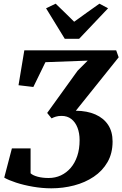

<svg xmlns="http://www.w3.org/2000/svg" viewBox="-20 -1016 664 1042"><path d="M258.5 6Q209 6 158.5 -2.8Q108 -11.5 67 -25Q26 -38.5 3 -52L44.5 -210.5H146V-75.5Q158.5 -64 184.5 -57Q210.5 -50 244 -50Q280 -50 310.5 -64.2Q341 -78.5 363.8 -105Q386.5 -131.5 399.2 -169.2Q412 -207 412 -255.5Q412 -293.5 400.5 -323.2Q389 -353 367.2 -370Q345.5 -387 314 -387Q296.5 -387 283.2 -383Q270 -379 260 -373.5L236 -403L401 -632L456 -687L226.5 -678.5L161 -544L80.5 -553.5L112 -743H610.5L624 -705L391.5 -415Q453 -414.5 497.8 -394.8Q542.5 -375 566.8 -338.2Q591 -301.5 591 -248Q591 -184 563.5 -136.2Q536 -88.5 488.8 -56.8Q441.5 -25 381.8 -9.5Q322 6 258.5 6ZM331.5 -805.5 230 -971 282 -996Q307.5 -971.5 332.8 -947Q358 -922.5 382.5 -898Q416.5 -923 450.8 -947.2Q485 -971.5 519.5 -996L566.5 -971L409.5 -805.5Z"/></svg>

Font: Merriweather 28pt ExtraBold
Style: Italic
Weight: 800
Italic angle: -7.8°
Version: Version 2.101